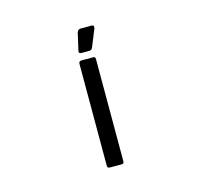

<svg xmlns="http://www.w3.org/2000/svg" viewBox="-80 -588 720 677"><g transform="rotate(-15 280.5 -249.0)"><path d="M242.2 -389.6Q255.9 -389.6 284.2 -389.6Q289.1 -389.6 291 -387.7Q293 -385.7 293 -380.9Q293 -256.8 293 -7.8Q293 -2.9 291 -1Q288.1 1 284.2 1Q269.5 1 242.2 1Q237.3 1 234.4 -1Q232.4 -3.9 232.4 -8.8Q232.4 -132.8 232.4 -378.9Q232.4 -384.8 234.4 -386.7Q237.3 -389.6 242.2 -389.6ZM277.3 -415Q267.6 -415 249 -415Q244.1 -415 241.2 -418Q239.3 -420.9 241.2 -426.8Q246.1 -447.3 254.9 -487.3Q256.8 -493.2 259.8 -496.1Q263.7 -499 268.6 -499Q282.2 -499 307.6 -499Q314.5 -499 315.4 -496.1Q316.4 -494.1 316.4 -492.2Q316.4 -490.2 315.4 -486.3Q306.6 -465.8 290 -423.8Q289.1 -420.9 286.1 -418Q283.2 -415 277.3 -415Z"/></g></svg>

Font: Lega 2020-21MOD
Style: Regular
Weight: 400
Designer: SIL Open Font License
Foundry: SIL Open Font License
Version: Version 1.00;July 1, 2020;FontCreator 13.0.0.2670 32-bit